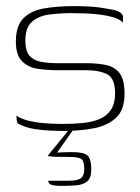

<svg xmlns="http://www.w3.org/2000/svg" viewBox="-20 -424 458 629"><path d="M186 5Q172 5 147 4Q122 3 95.5 -1Q69 -5 49 -14Q42 -17 39 -19.5Q36 -22 35 -28.5Q34 -35 34 -45Q51 -33 80 -27Q109 -21 138.5 -19.5Q168 -18 184 -18Q220 -18 251 -21Q282 -24 306 -34Q330 -44 343.5 -64.5Q357 -85 357 -118Q357 -167 331.5 -180.5Q306 -194 261 -194H167Q135 -194 104 -198.5Q73 -203 52.5 -223Q32 -243 32 -288Q32 -339 56.5 -364Q81 -389 124.5 -396.5Q168 -404 224 -404Q245 -404 274 -402.5Q303 -401 333 -395Q349 -393 360 -389.5Q371 -386 377 -380.5Q383 -375 383 -367V-350Q372 -361 352.5 -367Q333 -373 309.5 -376Q286 -379 261 -380Q236 -381 214 -381Q177 -381 142 -376.5Q107 -372 85 -353Q63 -334 63 -290Q63 -257 76.5 -241.5Q90 -226 114.5 -221.5Q139 -217 171 -217H262Q299 -217 327.5 -211Q356 -205 372 -184Q388 -163 388 -116Q388 -65 361 -39Q334 -13 288.5 -4Q243 5 186 5ZM183 185Q159 185 148.5 181.5Q138 178 138 168Q143 168 161.5 168Q180 168 206 168Q236 168 246 159Q256 150 256 131Q256 105 247.5 97.5Q239 90 202 90H171Q166 90 158.5 89.5Q151 89 145.5 88.5Q140 88 136 87Q138 84 147.5 72.5Q157 61 169.5 46Q182 31 192.5 17.5Q203 4 208 -2H222L167 76Q214 73 238.5 75.5Q263 78 271 90.5Q279 103 279 131Q279 159 266 170Q253 181 231 183Q209 185 183 185Z"/></svg>

Font: Genos Thin ExtraLight
Style: Regular
Weight: 250
Version: Version 1.010